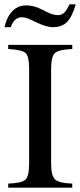

<svg xmlns="http://www.w3.org/2000/svg" viewBox="-20 -870 373 890"><path d="M302 -850H331Q315 -793 291 -768.5Q267 -744 226 -744Q194 -744 145 -768L122 -779Q98 -790 81 -790Q46 -790 30 -744H1Q12 -793 38 -819Q64 -845 102 -845Q136 -845 172 -827L196 -815Q224 -800 249 -800Q266 -800 277.5 -811Q289 -822 302 -850ZM315 0H18V-19Q81 -21 98 -37.5Q115 -54 115 -112V-551Q115 -609 99 -624Q83 -639 18 -643V-662H315V-643Q252 -640 234.5 -624Q217 -608 217 -551V-112Q217 -56 235 -38.5Q253 -21 315 -19Z"/></svg>

Font: STIX Math
Style: Regular
Weight: 400
Designer: MicroPress Inc., with final additions and corrections provided by Coen Hoffman, Elsevier (retired)
Version: Version 1.1.1